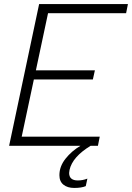

<svg xmlns="http://www.w3.org/2000/svg" viewBox="-20 -719 651 947"><path d="M217 -654 157 -372H448L438 -327H147L87 -45H472L463 0H427Q337 55 323 119Q321 131 321 134Q321 171 364 171Q388 171 411 162L403 199Q382 208 346 208Q313 208 293 192Q273 176 273 145Q273 102 303 64Q333 26 377 0H25L173 -699H611L602 -654Z"/></svg>

Font: Prompt ExtraLight
Style: Italic
Weight: 275
Italic angle: -12°
Designer: Katatrad Team
Foundry: CadsonDemak
Version: Version 1.000